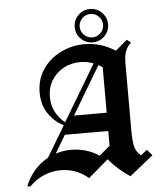

<svg xmlns="http://www.w3.org/2000/svg" viewBox="-55 -841 750 898"><g transform="rotate(-5 319.5 -392.0)"><path d="M400.8 -636.7Q368.3 -636.7 345.4 -659.6Q322.5 -682.5 322.5 -715Q322.5 -747.5 345.4 -770.4Q368.3 -793.3 400.8 -793.3Q433.3 -793.3 456.2 -770.4Q479.2 -747.5 479.2 -715Q479.2 -682.5 456.2 -659.6Q433.3 -636.7 400.8 -636.7ZM400.8 -660Q423.3 -660 439.6 -676.2Q455.8 -692.5 455.8 -715Q455.8 -737.5 439.6 -753.8Q423.3 -770 400.8 -770Q378.3 -770 362.1 -753.8Q345.8 -737.5 345.8 -715Q345.8 -692.5 362.1 -676.2Q378.3 -660 400.8 -660ZM36.7 8.3Q50.8 -30 78.3 -62.9Q105.8 -95.8 145 -117.5L231.7 -262.5Q189.2 -283.3 160.8 -324.6Q132.5 -365.8 132.5 -423.3Q132.5 -486.7 164.6 -533.3Q196.7 -580 248.8 -605.8Q300.8 -631.7 360 -631.7Q438.3 -631.7 505 -588.3L560 -635L578.3 -620L564.2 -604.2Q553.3 -589.2 548.8 -570.8Q544.2 -552.5 544.2 -528.3V-210Q544.2 -168.3 549.6 -139.2Q555 -110 580 -90.8L608.3 -114.2L632.5 -86.7L521.7 2.5Q465 -35 421.7 -85.8L328.3 -5.8Q271.7 -54.2 197.5 -54.2Q156.7 -54.2 118.3 -37.5Q80 -20.8 52.5 8.3ZM178.3 -400Q178.3 -359.2 195.4 -327.9Q212.5 -296.7 239.2 -275.8L395.8 -538.3Q365.8 -550 334.2 -550Q290 -550 254.6 -530.4Q219.2 -510.8 198.8 -477.1Q178.3 -443.3 178.3 -400ZM283.3 -303.3H436.7V-516.7Q427.5 -523.3 417.5 -528.3ZM233.3 -217.5 238.3 -226.7 182.5 -133.3Q217.5 -145 255.8 -145Q327.5 -145 386.7 -105.8L436.7 -148.3V-217.5Z"/></g></svg>

Font: Manufacturing Consent
Style: Regular
Weight: 400
Version: Version 3.000; ttfautohint (v1.8.4.7-5d5b)